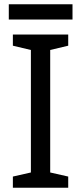

<svg xmlns="http://www.w3.org/2000/svg" viewBox="-20 -875 379 895"><path d="M298 0H40V-52L124 -71V-642L40 -662V-714H298V-662L214 -642V-71L298 -52ZM318 -855V-784H21V-855Z"/></svg>

Font: Noto Sans Syloti Nagri
Style: Regular
Weight: 400
Designer: Monotype Design Team
Foundry: Monotype Imaging Inc.
Version: Version 2.003; ttfautohint (v1.8.4.7-5d5b)